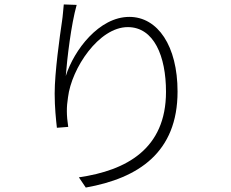

<svg xmlns="http://www.w3.org/2000/svg" viewBox="-20 -803 1040 864"><path d="M325 -781 267 -783C264 -755 263 -733 259 -707C249 -639 226 -478 226 -382C226 -319 232 -265 236 -228L287 -232C279 -285 279 -321 286 -365C302 -496 425 -681 555 -681C673 -681 727 -550 727 -390C727 -133 549 -36 335 -5L366 41C603 -1 779 -117 779 -391C779 -596 690 -727 562 -727C426 -727 313 -578 276 -461C282 -539 300 -693 325 -781Z"/></svg>

Font: Noto Sans TC Light
Style: Regular
Weight: 300
Designer: Ryoko NISHIZUKA 西塚涼子 (kana, bopomofo & ideographs); Paul D. Hunt (Latin, Greek & Cyrillic); Sandoll Communications 산돌커뮤니
Foundry: Adobe
Version: Version 2.004;hotconv 1.0.118;makeotfexe 2.5.65603